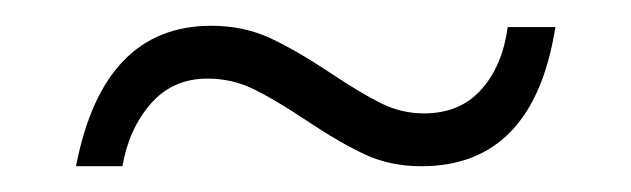

<svg xmlns="http://www.w3.org/2000/svg" viewBox="-20 -397 490 149"><path d="M39 -268Q60 -377 144 -377Q169 -377 189.5 -367.5Q210 -358 237 -340Q261 -324 276.5 -316.5Q292 -309 309 -309Q337 -309 353.5 -327.5Q370 -346 374 -376H411Q394 -268 307 -268Q283 -268 263.5 -277Q244 -286 217 -304Q193 -320 176.5 -328Q160 -336 141 -336Q114 -336 97 -316.5Q80 -297 75 -268Z"/></svg>

Font: Fz Poppins ExtLt
Style: Regular
Weight: 200
Designer: Ninad Kale (Devanagari), Jonny Pinhorn (Latin)
Foundry: Indian Type Foundry
Version: Vit hóa bi Vntype.Com & FontZin.Com